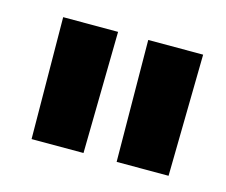

<svg xmlns="http://www.w3.org/2000/svg" viewBox="-51 -756 441 375"><g transform="rotate(15 170.0 -569.0)"><path d="M315 -446H210L208 -692H319ZM143 -446H38L36 -692H147Z"/></g></svg>

Font: TypoPRO Titillium Maps
Style: 800 wt
Weight: 800
Designer: Campivisivi
Foundry: Accademia di Belle Arti di Urbino and students of MA course of Visual design
Version: Version 001.001